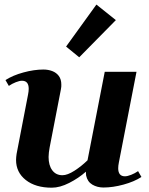

<svg xmlns="http://www.w3.org/2000/svg" viewBox="-20 -820 663 856"><path d="M441.4 16Q413.6 16 391.8 3.2Q370 -9.6 364 -37.2Q363.4 -41.4 363.3 -45.7Q363.2 -50 363 -54.6Q330.8 -26 288.9 -4.6Q247 16.8 210.8 16.8Q138.4 16.8 95 -17.4Q51.6 -51.6 51.6 -107Q51.6 -113.4 52.3 -120.2Q53 -127 54 -134L105 -398Q108 -413 108 -424Q108 -460 78 -460Q67 -460 50.5 -453.5Q34 -447 19.4 -437L4.4 -463Q36.8 -484 84.4 -497Q132 -510 173.6 -510Q194.8 -510 213 -503.1Q231.2 -496.2 242.3 -481.3Q253.4 -466.4 253.4 -442.8Q253.4 -438.2 253.2 -433.1Q253 -428 251.6 -422L201.2 -162Q199.2 -150.8 197.9 -140.3Q196.6 -129.8 196.6 -120.2Q196.6 -82.8 213 -60.8Q229.4 -38.8 258.4 -38.8Q280.6 -38.8 311.7 -58.7Q342.8 -78.6 370.2 -105.4L447 -500H588.6L510 -96Q507 -81 507 -70Q507 -34 537 -34Q548 -34 564.5 -40.5Q581 -47 595.6 -57L610.6 -31Q578.2 -10 530.6 3Q483 16 441.4 16ZM333.2 -564.6 274.6 -612.4 409.8 -799.6 496.6 -730.4Z"/></svg>

Font: Wittgenstein
Style: Italic
Weight: 400
Italic angle: -11°
Designer: Jörg Drees
Foundry: Jörg Drees
Version: Version 1.500